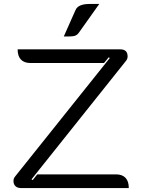

<svg xmlns="http://www.w3.org/2000/svg" viewBox="-20 -949 718 969"><path d="M48 -36Q48 -48 56 -58L534 -656L529 -660L505 -631H134Q102 -631 85.5 -648.5Q69 -666 69 -700H587Q624 -700 624 -664Q624 -652 616 -642L139 -44L145 -40L168 -69H565Q597 -69 613.5 -51.5Q630 -34 630 0H85Q68 0 58 -9.5Q48 -19 48 -36ZM361 -898Q374 -929 432 -929H481L378 -784Q369 -771 355 -767.5Q341 -764 302 -765Z"/></svg>

Font: K2D Light
Style: Regular
Weight: 300
Designer: Katatrad Aksorn Co.,Ltd.
Foundry: Cadson Demak Co.,Ltd.
Version: Version 1.000; ttfautohint (v1.6)